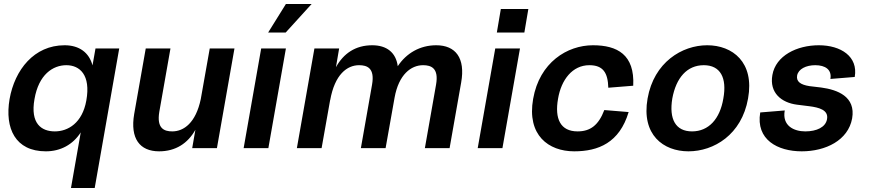

<svg xmlns="http://www.w3.org/2000/svg" viewBox="-20 -743 4368 963"><path d="M210 16C284 16 346 -18 385 -79L336 200H455L578 -500H459L444 -415C427 -479 378 -516 304 -516C151 -516 54 -393 28 -246C3 -99 57 16 210 16ZM153 -246C174 -369 245 -416 313 -416C380 -416 436 -367 413 -239C393 -126 321 -84 255 -84C188 -84 131 -123 153 -246Z M778 16C861 16 922 -24 960 -92L944 0H1068L1156 -500H1032L987 -246C962 -127 902 -84 844 -84C804 -84 765 -98 779 -182L835 -500H711L653 -171C632 -48 681 16 778 16Z M1325 -580H1413L1543 -723H1414ZM1202 0H1326L1414 -500H1290Z M2167 -318 2111 0H2235L2293 -329C2315 -452 2265 -516 2168 -516C2086 -516 2018 -476 1975 -411C1966 -480 1919 -516 1847 -516C1763 -516 1703 -475 1665 -406L1681 -500H1557L1469 0H1593L1636 -242V-240C1659 -370 1721 -416 1781 -416C1821 -416 1861 -402 1846 -318L1790 0H1914L1959 -253C1980 -370 2042 -416 2102 -416C2142 -416 2182 -402 2167 -318Z M2376 0H2500L2588 -500H2464ZM2472 -580H2610L2630 -698H2492Z M2860 16C2981 16 3087 -27 3133 -181L3011 -191C2982 -115 2941 -84 2877 -84C2791 -84 2761 -147 2779 -248C2795 -343 2851 -416 2936 -416C3005 -416 3029 -378 3031 -303L3156 -313C3164 -469 3076 -516 2954 -516C2825 -516 2686 -430 2654 -247C2622 -65 2731 16 2860 16Z M3433 16C3560 16 3700 -67 3732 -249C3765 -431 3654 -516 3527 -516C3401 -516 3260 -431 3228 -249C3196 -67 3307 16 3433 16ZM3352 -249C3371 -353 3426 -416 3510 -416C3593 -416 3627 -353 3608 -249C3591 -146 3534 -84 3451 -84C3368 -84 3335 -146 3352 -249Z M4001 16C4121 16 4234 -39 4254 -149C4273 -259 4180 -293 4099 -304L4040 -311C3995 -318 3973 -334 3978 -364C3984 -397 4023 -416 4069 -416C4119 -416 4153 -394 4145 -347L4267 -357C4285 -460 4197 -516 4087 -516C3977 -516 3871 -464 3854 -367C3838 -277 3900 -228 3977 -218L4041 -210C4086 -204 4137 -192 4128 -145C4121 -105 4076 -84 4019 -84C3962 -84 3902 -112 3916 -189L3793 -179C3770 -42 3881 16 4001 16Z"/></svg>

Font: Uncut Sans Semibold
Style: Italic
Weight: 600
Italic angle: -10°
Designer: Kasper Nordkvist
Foundry: Uncut Type
Version: Version 1.111;FEAKit 1.0